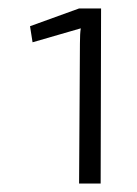

<svg xmlns="http://www.w3.org/2000/svg" viewBox="-20 -794 324 454"><path d="M167 -360 169 -691Q169 -715 171 -727L57 -694L51 -732L167 -774H219L218 -360Z"/></svg>

Font: Taylor Sans Light
Style: Regular
Weight: 300
Italic angle: -8°
Designer: Natanael Gama
Version: Version 1.001 September 8, 2015